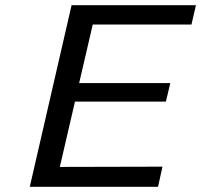

<svg xmlns="http://www.w3.org/2000/svg" viewBox="-20 -715 770 735"><path d="M94 0 254 -695H730L713 -621H335L283 -397H632L615 -326H267L209 -76L602 -77L585 0Z"/></svg>

Font: Coval
Style: Book Italic
Weight: 350
Foundry: Context Ltd
Version: Version 001.000